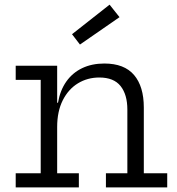

<svg xmlns="http://www.w3.org/2000/svg" viewBox="-20 -820 774 840"><path d="M230.1 -61.9H325V0H48.7V-61.9H158.1V-470.6H48.7V-532.5H230.1ZM537.2 -61.9V-340.7Q537.2 -406 507.6 -443.4Q477.9 -480.9 414.4 -480.9Q362.8 -480.9 320.9 -455.4Q279.1 -429.8 254.6 -381.3Q230.1 -332.8 230.1 -264L213.4 -370.6H233.7Q243.1 -424.9 270.1 -463.2Q297.1 -501.5 339.4 -521.8Q381.6 -542.1 436.5 -542.1Q523.7 -542.1 566.5 -491.9Q609.2 -441.6 609.2 -349.8V-61.9H711.6V0H443.4V-61.9ZM459.4 -799.6 502.9 -744.9 329.8 -625.1 295.1 -670.3Z"/></svg>

Font: Hepta Slab ExtraLight
Style: Regular
Weight: 200
Designer: Michael LaGattuta
Foundry: Michael LaGattuta
Version: Version 1.100